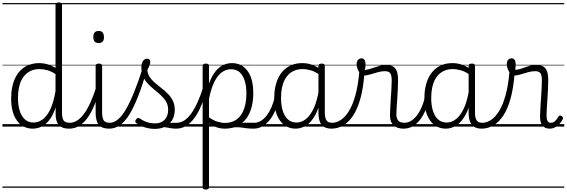

<svg xmlns="http://www.w3.org/2000/svg" viewBox="-20 -1035 4634 1570"><path d="M247 17Q194 17 154.5 -12Q115 -41 93 -96Q71 -151 71 -230Q71 -281 80.5 -325.5Q90 -370 108.5 -405.5Q127 -441 155 -466.5Q183 -492 220 -505.5Q257 -519 302 -519Q336 -519 368.5 -509.5Q401 -500 434 -480V-996Q434 -1006 440.5 -1010.5Q447 -1015 461 -1015Q474 -1015 480.5 -1010.5Q487 -1006 487 -996V-116Q487 -71 499.5 -51Q512 -31 551 -31Q559 -31 563.5 -23.5Q568 -16 567.5 -7Q567 2 561.5 9.5Q556 17 545 17Q519 17 499 11Q479 5 465 -8.5Q451 -22 443.5 -43Q436 -64 435 -93V-156Q413 -91 383 -53Q353 -15 318.5 1Q284 17 247 17ZM255 -33Q293 -33 328 -58Q363 -83 390.5 -139.5Q418 -196 434 -290V-429Q398 -453 365.5 -461.5Q333 -470 303 -470Q270 -470 242.5 -460Q215 -450 193.5 -430.5Q172 -411 157 -382.5Q142 -354 134.5 -316.5Q127 -279 127 -233Q127 -177 140.5 -131.5Q154 -86 182.5 -59.5Q211 -33 255 -33ZM0 490H630V500H0ZM0 -20H630V0H0ZM0 -505H630V-500H0ZM0 -1010H630V-1000H0Z M545 17Q534 17 528.5 9.5Q523 2 523.5 -7Q524 -16 531 -23.5Q538 -31 551 -31Q582 -31 611 -49.5Q640 -68 667 -104.5Q694 -141 719 -196Q744 -251 768 -325Q771 -335 779.5 -335.5Q788 -336 794.5 -329.5Q801 -323 798 -313Q777 -236 752 -175.5Q727 -115 696 -72Q665 -29 627.5 -6Q590 17 545 17ZM630 490V500ZM630 -20V0ZM630 -505V-500ZM630 -1010V-1000Z M871 17Q842 17 821 9Q800 1 787 -15.5Q774 -32 768 -56.5Q762 -81 762 -115V-496Q762 -506 768.5 -510.5Q775 -515 787 -515Q801 -515 808 -510.5Q815 -506 815 -496V-118Q815 -73 827.5 -52Q840 -31 877 -31Q886 -31 890.5 -23.5Q895 -16 894.5 -7Q894 2 888 9.5Q882 17 871 17ZM787 -683Q765 -683 754 -695.5Q743 -708 743 -732Q743 -757 754 -769.5Q765 -782 787 -782Q808 -782 819 -769.5Q830 -757 830 -732Q831 -707 819.5 -695Q808 -683 787 -683ZM630 490H955V500H630ZM630 -20H955V0H630ZM630 -505H955V-500H630ZM630 -1010H955V-1000H630Z M872 17Q859 17 853.5 9.5Q848 2 849.5 -7Q851 -16 858.5 -23.5Q866 -31 878 -31Q911 -31 944 -58Q977 -85 1009.5 -140.5Q1042 -196 1076.5 -281.5Q1111 -367 1149 -484Q1153 -495 1162.5 -495.5Q1172 -496 1179.5 -489Q1187 -482 1183 -469Q1146 -341 1110 -249Q1074 -157 1037.5 -98Q1001 -39 960.5 -11Q920 17 872 17ZM955 490V500ZM955 -20V0ZM955 -505V-500ZM955 -1010V-1000Z M1420 17Q1394 17 1372 12.5Q1350 8 1328 5Q1306 2 1281 7L1305 -19Q1332 -26 1352.5 -28.5Q1373 -31 1390.5 -31Q1408 -31 1426 -31Q1435 -31 1439 -23.5Q1443 -16 1442 -7Q1441 2 1435 9.5Q1429 17 1420 17ZM1245 19Q1204 19 1163.5 6Q1123 -7 1093 -29Q1086 -36 1086 -43.5Q1086 -51 1094 -60Q1101 -69 1108 -70.5Q1115 -72 1125 -65Q1154 -45 1184 -35.5Q1214 -26 1247 -26Q1298 -26 1326.5 -56Q1355 -86 1355 -137Q1355 -174 1339 -202Q1323 -230 1298 -253.5Q1273 -277 1245 -299.5Q1217 -322 1192 -347.5Q1167 -373 1151.5 -406.5Q1136 -440 1136 -485Q1136 -516 1149 -535.5Q1162 -555 1182 -555Q1196 -555 1202.5 -548.5Q1209 -542 1209 -531Q1209 -519 1203 -502Q1197 -485 1185 -462Q1187 -430 1204 -405Q1221 -380 1246.5 -358Q1272 -336 1300 -314.5Q1328 -293 1352.5 -268.5Q1377 -244 1393 -212Q1409 -180 1409 -137Q1409 -67 1364.5 -24Q1320 19 1245 19ZM955 490H1505V500H955ZM955 -20H1505V0H955ZM955 -505H1505V-500H955ZM955 -1010H1505V-1000H955Z M1420 17Q1409 17 1403.5 9.5Q1398 2 1398.5 -7Q1399 -16 1406 -23.5Q1413 -31 1426 -31Q1457 -31 1486 -49.5Q1515 -68 1542 -104.5Q1569 -141 1594 -196Q1619 -251 1643 -325Q1646 -335 1654.5 -335.5Q1663 -336 1669.5 -329.5Q1676 -323 1673 -313Q1652 -236 1627 -175.5Q1602 -115 1571 -72Q1540 -29 1502.5 -6Q1465 17 1420 17ZM1505 490V500ZM1505 -20V0ZM1505 -505V-500ZM1505 -1010V-1000Z M2053 17Q2023 17 2000 14Q1977 11 1956 8Q1935 5 1911.5 5.5Q1888 6 1857 13L1884 -14Q1916 -23 1940.5 -27Q1965 -31 1985 -31.5Q2005 -32 2023 -31.5Q2041 -31 2059 -31Q2068 -31 2072 -23.5Q2076 -16 2074.5 -7Q2073 2 2067.5 9.5Q2062 17 2053 17ZM1662 515Q1649 515 1643 510.5Q1637 506 1637 496V-496Q1637 -506 1643.5 -510.5Q1650 -515 1664 -515Q1677 -515 1683 -510.5Q1689 -506 1689 -496V-352Q1713 -416 1742.5 -452Q1772 -488 1806 -503.5Q1840 -519 1877 -519Q1956 -519 2003.5 -456Q2051 -393 2051 -273Q2051 -221 2041.5 -176Q2032 -131 2013 -95.5Q1994 -60 1966 -35Q1938 -10 1901 3.5Q1864 17 1818 17Q1785 17 1753.5 6.5Q1722 -4 1689 -25V496Q1689 506 1682.5 510.5Q1676 515 1662 515ZM1689 -76Q1725 -50 1757.5 -40Q1790 -30 1820 -30Q1852 -30 1879.5 -40Q1907 -50 1928.5 -69.5Q1950 -89 1964.5 -118Q1979 -147 1987 -185Q1995 -223 1995 -271Q1995 -328 1981.5 -373Q1968 -418 1940.5 -443.5Q1913 -469 1868 -469Q1830 -469 1795.5 -445Q1761 -421 1734 -368Q1707 -315 1689 -227ZM1505 490H2138V500H1505ZM1505 -20H2138V0H1505ZM1505 -505H2138V-500H1505ZM1505 -1010H2138V-1000H1505Z M2053 17Q2042 17 2036.5 9.5Q2031 2 2031.5 -7Q2032 -16 2039 -23.5Q2046 -31 2059 -31Q2088 -31 2114.5 -47.5Q2141 -64 2162.5 -92.5Q2184 -121 2200.5 -159.5Q2217 -198 2227 -244Q2229 -254 2237.5 -256.5Q2246 -259 2253.5 -255Q2261 -251 2259 -239Q2252 -189 2234.5 -142.5Q2217 -96 2190 -60Q2163 -24 2128.5 -3.5Q2094 17 2053 17ZM2138 490V500ZM2138 -20V0ZM2138 -505V-500ZM2138 -1010V-1000Z M2397 17Q2345 17 2305.5 -12Q2266 -41 2244 -96Q2222 -151 2222 -230Q2222 -281 2231.5 -325.5Q2241 -370 2259.5 -405.5Q2278 -441 2306 -466.5Q2334 -492 2370.5 -505.5Q2407 -519 2452 -519Q2491 -519 2526.5 -507Q2562 -495 2599 -471V-419Q2559 -449 2523 -459.5Q2487 -470 2454 -470Q2421 -470 2393.5 -460Q2366 -450 2344.5 -430.5Q2323 -411 2308 -382.5Q2293 -354 2285.5 -316.5Q2278 -279 2278 -233Q2278 -176 2291.5 -131Q2305 -86 2333 -59.5Q2361 -33 2406 -33Q2445 -33 2481.5 -61.5Q2518 -90 2546 -151Q2574 -212 2589 -309L2609 -254Q2591 -154 2558 -94.5Q2525 -35 2483.5 -9Q2442 17 2397 17ZM2690 17Q2663 17 2643 9Q2623 1 2610 -14.5Q2597 -30 2590.5 -55Q2584 -80 2584 -113V-496Q2584 -506 2590.5 -510.5Q2597 -515 2611 -515Q2624 -515 2630 -510.5Q2636 -506 2636 -496V-116Q2636 -72 2649 -51.5Q2662 -31 2696 -31Q2704 -31 2708.5 -23.5Q2713 -16 2712.5 -7Q2712 2 2706.5 9.5Q2701 17 2690 17ZM2138 490H2773V500H2138ZM2138 -20H2773V0H2138ZM2138 -505H2773V-500H2138ZM2138 -1010H2773V-1000H2138Z M2690 17Q2677 17 2671.5 9.5Q2666 2 2667.5 -7Q2669 -16 2676.5 -23.5Q2684 -31 2696 -31Q2731 -31 2766 -53.5Q2801 -76 2832 -125Q2863 -174 2885.5 -254Q2908 -334 2918 -449Q2919 -454 2925.5 -456.5Q2932 -459 2940 -457.5Q2948 -456 2954.5 -451Q2961 -446 2960 -437Q2951 -315 2927 -229Q2903 -143 2866.5 -88.5Q2830 -34 2785 -8.5Q2740 17 2690 17ZM2773 490H2798V500H2773ZM2773 -20H2798V0H2773ZM2773 -505H2798V-500H2773ZM2773 -1010H2798V-1000H2773Z M3280 17Q3255 17 3234 10.5Q3213 4 3198.5 -9.5Q3184 -23 3176.5 -43Q3169 -63 3169 -89Q3169 -116 3171 -152Q3173 -188 3175.5 -228Q3178 -268 3180.5 -307Q3183 -346 3183 -377Q3183 -422 3170 -437.5Q3157 -453 3127 -453Q3100 -453 3068 -444Q3036 -435 3006 -426Q2976 -417 2954 -417Q2940 -417 2926.5 -432.5Q2913 -448 2904.5 -470Q2896 -492 2896 -511Q2896 -525 2901 -535.5Q2906 -546 2915 -552Q2924 -558 2936 -558Q2953 -558 2961 -544Q2969 -530 2969 -508Q2969 -498 2967.5 -485Q2966 -472 2963 -463Q2980 -464 3000.5 -470Q3021 -476 3043.5 -484Q3066 -492 3089.5 -498Q3113 -504 3136 -504Q3170 -504 3192 -492.5Q3214 -481 3224.5 -453.5Q3235 -426 3235 -380Q3235 -347 3233 -308Q3231 -269 3228.5 -229.5Q3226 -190 3223.5 -156Q3221 -122 3221 -99Q3221 -68 3236 -49.5Q3251 -31 3286 -31Q3297 -31 3301.5 -23.5Q3306 -16 3305.5 -7Q3305 2 3299 9.5Q3293 17 3280 17ZM2798 490H3366V500H2798ZM2798 -20H3366V0H2798ZM2798 -505H3366V-500H2798ZM2798 -1010H3366V-1000H2798Z M3281 17Q3270 17 3264.5 9.5Q3259 2 3259.5 -7Q3260 -16 3267 -23.5Q3274 -31 3287 -31Q3316 -31 3342.5 -47.5Q3369 -64 3390.5 -92.5Q3412 -121 3428.5 -159.5Q3445 -198 3455 -244Q3457 -254 3465.5 -256.5Q3474 -259 3481.5 -255Q3489 -251 3487 -239Q3480 -189 3462.5 -142.5Q3445 -96 3418 -60Q3391 -24 3356.5 -3.5Q3322 17 3281 17ZM3366 490V500ZM3366 -20V0ZM3366 -505V-500ZM3366 -1010V-1000Z M3625 17Q3573 17 3533.5 -12Q3494 -41 3472 -96Q3450 -151 3450 -230Q3450 -281 3459.5 -325.5Q3469 -370 3487.5 -405.5Q3506 -441 3534 -466.5Q3562 -492 3598.5 -505.5Q3635 -519 3680 -519Q3719 -519 3754.5 -507Q3790 -495 3827 -471V-419Q3787 -449 3751 -459.5Q3715 -470 3682 -470Q3649 -470 3621.5 -460Q3594 -450 3572.5 -430.5Q3551 -411 3536 -382.5Q3521 -354 3513.5 -316.5Q3506 -279 3506 -233Q3506 -176 3519.5 -131Q3533 -86 3561 -59.5Q3589 -33 3634 -33Q3673 -33 3709.5 -61.5Q3746 -90 3774 -151Q3802 -212 3817 -309L3837 -254Q3819 -154 3786 -94.5Q3753 -35 3711.5 -9Q3670 17 3625 17ZM3918 17Q3891 17 3871 9Q3851 1 3838 -14.5Q3825 -30 3818.5 -55Q3812 -80 3812 -113V-496Q3812 -506 3818.5 -510.5Q3825 -515 3839 -515Q3852 -515 3858 -510.5Q3864 -506 3864 -496V-116Q3864 -72 3877 -51.5Q3890 -31 3924 -31Q3932 -31 3936.5 -23.5Q3941 -16 3940.5 -7Q3940 2 3934.5 9.5Q3929 17 3918 17ZM3366 490H4001V500H3366ZM3366 -20H4001V0H3366ZM3366 -505H4001V-500H3366ZM3366 -1010H4001V-1000H3366Z M3918 17Q3905 17 3899.5 9.5Q3894 2 3895.5 -7Q3897 -16 3904.5 -23.5Q3912 -31 3924 -31Q3959 -31 3994 -53.5Q4029 -76 4060 -125Q4091 -174 4113.5 -254Q4136 -334 4146 -449Q4147 -454 4153.5 -456.5Q4160 -459 4168 -457.5Q4176 -456 4182.5 -451Q4189 -446 4188 -437Q4179 -315 4155 -229Q4131 -143 4094.5 -88.5Q4058 -34 4013 -8.5Q3968 17 3918 17ZM4001 490H4026V500H4001ZM4001 -20H4026V0H4001ZM4001 -505H4026V-500H4001ZM4001 -1010H4026V-1000H4001Z M4476 17Q4456 17 4441.5 11Q4427 5 4416.5 -7.5Q4406 -20 4401 -38Q4396 -56 4396 -79Q4396 -109 4398.5 -147Q4401 -185 4403.5 -226Q4406 -267 4408.5 -306.5Q4411 -346 4411 -377Q4411 -422 4398 -437.5Q4385 -453 4355 -453Q4328 -453 4296 -444Q4264 -435 4234.5 -426Q4205 -417 4182 -417Q4168 -417 4154.5 -432.5Q4141 -448 4132.5 -470Q4124 -492 4124 -511Q4124 -525 4128.5 -535.5Q4133 -546 4142 -552Q4151 -558 4164 -558Q4181 -558 4189 -543.5Q4197 -529 4197 -506Q4197 -497 4195.5 -484.5Q4194 -472 4193 -464Q4215 -464 4243 -474Q4271 -484 4302 -494Q4333 -504 4364 -504Q4398 -504 4420 -492.5Q4442 -481 4452.5 -453.5Q4463 -426 4463 -380Q4463 -347 4461 -308Q4459 -269 4456.5 -229Q4454 -189 4451.5 -153Q4449 -117 4449 -92Q4449 -64 4456.5 -47.5Q4464 -31 4484 -31Q4496 -31 4506 -36Q4516 -41 4526.5 -53Q4537 -65 4547 -83Q4552 -90 4559 -90.5Q4566 -91 4573 -85Q4581 -81 4583 -74.5Q4585 -68 4582 -61Q4570 -37 4553 -19.5Q4536 -2 4516.5 7.5Q4497 17 4476 17ZM4026 490H4594V500H4026ZM4026 -20H4594V0H4026ZM4026 -505H4594V-500H4026ZM4026 -1010H4594V-1000H4026Z"/></svg>

Font: Playwrite PE Guides
Style: Regular
Weight: 400
Designer: Veronika Burian, José Scaglione
Foundry: TypeTogether
Version: Version 1.003